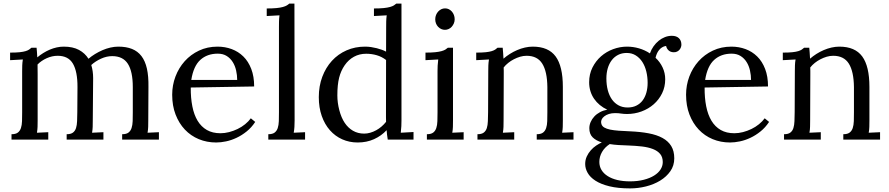

<svg xmlns="http://www.w3.org/2000/svg" viewBox="-20 -775 4936 1066"><path d="M103 -379.9Q103 -395.5 103.5 -411.6Q104 -427.7 106.9 -444.8L36.1 -440.9V-482.9Q68.8 -482.9 89.4 -485.1Q109.9 -487.3 122.3 -491.2Q134.8 -495.1 141.6 -499.8Q148.4 -504.4 154.3 -509.8H183.1Q184.1 -500 185.1 -487.3Q186 -474.6 187 -456.5Q202.1 -469.2 219.7 -480.2Q237.3 -491.2 256.1 -499.3Q274.9 -507.3 294.7 -511.7Q314.5 -516.1 334 -516.1Q384.8 -516.1 418.5 -497.8Q452.1 -479.5 471.2 -448.7Q487.8 -462.9 507.8 -475.1Q527.8 -487.3 549.3 -496.6Q570.8 -505.9 593.3 -511Q615.7 -516.1 637.2 -516.1Q680.7 -516.1 712.6 -503.4Q744.6 -490.7 765.4 -463.6Q786.1 -436.5 795.7 -394Q805.2 -351.6 804.2 -292.5L803.2 -106Q803.2 -85.9 802.7 -70.6Q802.2 -55.2 799.3 -38.1L862.3 -41V0H658.2V-29.8Q681.2 -29.8 693.1 -38.8Q705.1 -47.9 710.4 -64Q715.8 -80.1 716.6 -102.5Q717.3 -125 717.3 -151.9V-291.5Q717.3 -377.9 689.9 -420.7Q662.6 -463.4 603 -463.4Q571.8 -463.4 540.8 -449.2Q509.8 -435.1 486.8 -414.1Q497.1 -380.4 497.1 -341.3L495.1 -106Q495.1 -85.9 494.6 -70.6Q494.1 -55.2 491.2 -38.1L554.2 -41V0H350.1V-29.8Q373 -29.8 385 -38.8Q397 -47.9 402.1 -64Q407.2 -80.1 408 -102.5Q408.7 -125 409.2 -151.9L410.2 -291.5Q410.6 -377.4 385 -421.4Q359.4 -465.3 300.3 -465.3Q269.5 -465.3 239.5 -451.9Q209.5 -438.5 188.5 -417Q188.5 -405.3 188.7 -391.8Q189 -378.4 189 -363.3V-106Q189 -85.9 188.5 -70.6Q188 -55.2 185.1 -38.1L248 -41V0H43.9V-29.8Q66.9 -29.8 78.9 -38.8Q90.8 -47.9 96.2 -64Q101.6 -80.1 102.3 -102.5Q103 -125 103 -151.9Z M1189 -477.1Q1130.4 -477.1 1092.3 -442.6Q1054.2 -408.2 1042 -331.1H1296.9Q1296.9 -357.4 1291 -383.5Q1285.2 -409.7 1272.2 -430.4Q1259.3 -451.2 1238.8 -464.1Q1218.3 -477.1 1189 -477.1ZM1391.1 -294.9 1039.1 -289.1Q1038.6 -231.4 1047.9 -184.6Q1057.1 -137.7 1077.1 -104.5Q1097.2 -71.3 1128.7 -53.2Q1160.2 -35.2 1204.1 -35.2Q1227.5 -35.2 1252 -41.5Q1276.4 -47.9 1299.1 -58.8Q1321.8 -69.8 1340.8 -85.2Q1359.9 -100.6 1372.6 -118.2L1397 -98.1Q1376.5 -66.9 1349.4 -45.2Q1322.3 -23.4 1293.2 -9.8Q1264.2 3.9 1234.9 10Q1205.6 16.1 1180.2 16.1Q1128.4 16.1 1083.7 -2.4Q1039.1 -21 1006.3 -55.7Q973.6 -90.3 954.8 -139.2Q936 -188 936 -249Q936 -301.8 954.1 -349.9Q972.2 -397.9 1005.4 -435.1Q1038.6 -472.2 1085 -494.1Q1131.3 -516.1 1188 -516.1Q1229.5 -516.1 1266.4 -502.4Q1303.2 -488.8 1331.1 -461.4Q1358.9 -434.1 1375 -392.3Q1391.1 -350.6 1391.1 -294.9Z M1528.8 -625Q1528.8 -640.6 1529.1 -655.3Q1529.3 -669.9 1531.7 -689.9L1460.9 -686V-728Q1493.7 -728 1515.4 -730.2Q1537.1 -732.4 1550.8 -736.3Q1564.5 -740.2 1572.3 -744.9Q1580.1 -749.5 1585.9 -754.9H1614.7L1615.7 -106Q1615.7 -85.9 1614.7 -70.6Q1613.8 -55.2 1610.8 -38.1L1673.8 -41V0H1469.7V-29.8Q1492.7 -29.8 1504.6 -38.8Q1516.6 -47.9 1522 -64Q1527.3 -80.1 1528.1 -102.5Q1528.8 -125 1528.8 -151.9Z M2209 -106Q2209 -90.3 2208.3 -74.5Q2207.5 -58.6 2205.1 -38.1L2275.9 -42V0H2132.8Q2130.4 -14.6 2128.9 -27.3Q2127.4 -40 2126.5 -52.2Q2097.7 -21 2056.9 -2.4Q2016.1 16.1 1965.8 16.1Q1919.4 16.1 1880.1 -1.5Q1840.8 -19 1811.8 -51.8Q1782.7 -84.5 1766.4 -131.1Q1750 -177.7 1750 -235.8Q1750 -296.9 1769.3 -348.4Q1788.6 -399.9 1822.8 -437.3Q1856.9 -474.6 1904.1 -495.4Q1951.2 -516.1 2006.8 -516.1Q2023.4 -516.1 2040 -513.7Q2056.6 -511.2 2072 -507.3Q2087.4 -503.4 2100.6 -498.5Q2113.8 -493.7 2123.5 -488.3L2124 -625Q2124 -640.6 2124.3 -655.3Q2124.5 -669.9 2127 -689.9L2056.2 -686V-728Q2088.9 -728 2110.4 -730.2Q2131.8 -732.4 2145.5 -736.3Q2159.2 -740.2 2166.7 -744.9Q2174.3 -749.5 2180.2 -754.9H2209ZM2002 -33.2Q2018.6 -33.2 2035.6 -38.1Q2052.7 -43 2068.6 -51.8Q2084.5 -60.5 2098.4 -72.5Q2112.3 -84.5 2123.5 -98.6Q2123 -110.8 2123 -124.5V-153.8L2123.5 -441.9Q2099.6 -460.4 2071.3 -468.5Q2043 -476.6 2013.2 -476.6Q1975.6 -476.6 1945.3 -460Q1915 -443.4 1893.8 -412.8Q1872.6 -382.3 1862.8 -343.3Q1853 -304.2 1853 -245.1Q1853 -204.6 1864 -162.8Q1875 -121.1 1893.8 -93Q1912.6 -64.9 1939.7 -49.1Q1966.8 -33.2 2002 -33.2Z M2409.2 -379.9Q2409.2 -395.5 2409.9 -410.2Q2410.6 -424.8 2413.1 -444.8L2342.3 -440.9V-482.9Q2375 -482.9 2396.5 -485.1Q2418 -487.3 2431.6 -491.2Q2445.3 -495.1 2452.9 -499.8Q2460.4 -504.4 2466.3 -509.8H2495.1V-106Q2495.1 -85.9 2494.6 -70.6Q2494.1 -55.2 2491.2 -38.1L2554.2 -41V0H2350.1V-29.8Q2373 -29.8 2385 -38.8Q2397 -47.9 2402.3 -64Q2407.7 -80.1 2408.4 -102.5Q2409.2 -125 2409.2 -151.9ZM2504.4 -668Q2504.4 -655.8 2499.8 -645Q2495.1 -634.3 2487.8 -626.2Q2480.5 -618.2 2470.7 -613.8Q2460.9 -609.4 2450.2 -609.4Q2439.5 -609.4 2429.7 -613.8Q2419.9 -618.2 2412.4 -626.2Q2404.8 -634.3 2400.6 -645Q2396.5 -655.8 2396.5 -668Q2396.5 -680.7 2400.9 -691.7Q2405.3 -702.6 2412.8 -710.9Q2420.4 -719.2 2430.2 -723.9Q2439.9 -728.5 2451.2 -728.5Q2462.4 -728.5 2471.9 -723.9Q2481.4 -719.2 2488.8 -710.9Q2496.1 -702.6 2500.2 -691.7Q2504.4 -680.7 2504.4 -668Z M2690.9 -379.9Q2690.9 -395.5 2691.4 -411.6Q2691.9 -427.7 2694.8 -444.8L2624 -440.9V-482.9Q2656.7 -482.9 2677.2 -485.1Q2697.8 -487.3 2710.2 -491.2Q2722.7 -495.1 2729.5 -499.8Q2736.3 -504.4 2742.2 -509.8H2771Q2772 -498.5 2773.2 -484.1Q2774.4 -469.7 2775.4 -449.2Q2791.5 -463.4 2810.8 -475.6Q2830.1 -487.8 2851.1 -496.8Q2872.1 -505.9 2894.3 -511Q2916.5 -516.1 2938 -516.1Q3024.9 -516.1 3064.9 -461.7Q3105 -407.2 3105 -292.5V-106Q3105 -85.9 3104.5 -70.6Q3104 -55.2 3101.1 -38.1L3164.1 -41V0H2960V-29.8Q2982.9 -29.8 2994.9 -38.8Q3006.8 -47.9 3012.2 -64Q3017.6 -80.1 3018.3 -102.5Q3019 -125 3019 -151.9V-291.5Q3018.1 -377.9 2990.7 -421.6Q2963.4 -465.3 2903.8 -465.3Q2885.7 -465.3 2867.7 -460Q2849.6 -454.6 2833 -446Q2816.4 -437.5 2801.8 -425.8Q2787.1 -414.1 2776.4 -400.4Q2776.9 -391.6 2776.9 -381.8V-361.3L2775.9 -106Q2775.9 -85.9 2775.4 -70.6Q2774.9 -55.2 2772 -38.1L2835 -41V0H2630.9V-29.8Q2653.8 -29.8 2665.8 -38.8Q2677.7 -47.9 2682.9 -64Q2688 -80.1 2688.7 -102.5Q2689.5 -125 2689.9 -151.9Z M3468.3 32.7Q3440.4 31.7 3414.6 30.3Q3388.7 28.8 3365.2 24.9Q3337.4 43 3322.5 68.8Q3307.6 94.7 3307.6 124Q3307.6 148.9 3319.6 168.7Q3331.5 188.5 3353.8 202.6Q3376 216.8 3407.5 224.4Q3439 231.9 3477.5 231.9Q3520.5 231.9 3554.4 223.1Q3588.4 214.4 3611.8 199.7Q3635.3 185.1 3647.5 165.8Q3659.7 146.5 3659.7 125Q3659.7 97.2 3645.3 79.8Q3630.9 62.5 3605.2 52.5Q3579.6 42.5 3544.7 38.3Q3509.8 34.2 3468.3 32.7ZM3459.5 -481Q3432.6 -481 3411.6 -470.2Q3390.6 -459.5 3376.2 -440.4Q3361.8 -421.4 3354.2 -395.5Q3346.7 -369.6 3346.7 -339.8Q3346.7 -303.7 3354.5 -274.2Q3362.3 -244.6 3377.4 -223.1Q3392.6 -201.7 3414.6 -189.9Q3436.5 -178.2 3464.4 -178.2Q3492.2 -178.2 3512.9 -188.5Q3533.7 -198.7 3547.6 -217Q3561.5 -235.4 3568.6 -260.5Q3575.7 -285.6 3575.7 -314.9Q3575.7 -347.7 3568.4 -377.9Q3561 -408.2 3546.4 -430.9Q3531.7 -453.6 3510 -467.3Q3488.3 -481 3459.5 -481ZM3678.2 -520Q3665.5 -518.1 3655.8 -512Q3646 -505.9 3638.7 -496.6Q3631.3 -487.3 3626.7 -476.3Q3622.1 -465.3 3619.6 -454.1Q3644.5 -431.2 3658.9 -400.4Q3673.3 -369.6 3673.3 -335Q3673.3 -292.5 3656 -257.1Q3638.7 -221.7 3609.4 -196Q3580.1 -170.4 3541.7 -156.2Q3503.4 -142.1 3461.4 -142.1Q3442.9 -142.1 3428.5 -144.5Q3414.1 -147 3394.5 -147Q3376 -147 3360.6 -142.1Q3345.2 -137.2 3334.7 -128.7Q3324.2 -120.1 3320.8 -112.1Q3317.4 -104 3317.4 -98.1Q3317.4 -92.3 3319.3 -85.9Q3322.8 -74.2 3335.2 -66.9Q3347.7 -59.6 3367.7 -55.4Q3387.7 -51.3 3415.3 -49.3Q3442.9 -47.4 3477.5 -45.9Q3535.2 -43.5 3580.8 -34.9Q3626.5 -26.4 3658.2 -9Q3689.9 8.3 3706.8 35.9Q3723.6 63.5 3723.6 104Q3723.6 144.5 3701.9 175.5Q3680.2 206.5 3645.3 227.8Q3610.4 249 3566.7 260Q3522.9 271 3478.5 271Q3411.1 271 3363.5 259.3Q3315.9 247.6 3286.1 228.3Q3256.3 209 3242.7 184.8Q3229 160.6 3229 135.7Q3229 112.8 3237.8 93.8Q3246.6 74.7 3260 59.6Q3273.4 44.4 3289.8 33.4Q3306.2 22.5 3321.3 15.6Q3289.1 5.9 3270.5 -12.5Q3252 -30.8 3252 -63Q3252 -80.6 3259.3 -97.4Q3266.6 -114.3 3279.8 -128.4Q3293 -142.6 3311.3 -152.3Q3329.6 -162.1 3351.6 -166Q3328.6 -176.8 3310.1 -192.1Q3291.5 -207.5 3278.3 -226.8Q3265.1 -246.1 3258.1 -269Q3251 -292 3251 -318.4Q3251 -363.3 3269.3 -399.9Q3287.6 -436.5 3317.1 -462.4Q3346.7 -488.3 3384.5 -502.2Q3422.4 -516.1 3461.4 -516.1Q3495.1 -516.1 3527.8 -506.6Q3560.5 -497.1 3588.4 -478.5Q3595.7 -499.5 3608.4 -517.6Q3621.1 -535.6 3637 -548.6Q3652.8 -561.5 3671.4 -568.8Q3689.9 -576.2 3710 -576.2Q3735.4 -576.2 3749.3 -563Q3763.2 -549.8 3763.2 -526.4Q3763.2 -520.5 3760.7 -513.2Q3758.3 -505.9 3753.2 -499.5Q3748 -493.2 3739.7 -488.8Q3731.4 -484.4 3719.7 -484.9Q3702.6 -485.4 3691.9 -495.4Q3681.2 -505.4 3678.2 -520Z M4042 -477.1Q3983.4 -477.1 3945.3 -442.6Q3907.2 -408.2 3895 -331.1H4149.9Q4149.9 -357.4 4144 -383.5Q4138.2 -409.7 4125.2 -430.4Q4112.3 -451.2 4091.8 -464.1Q4071.3 -477.1 4042 -477.1ZM4244.1 -294.9 3892.1 -289.1Q3891.6 -231.4 3900.9 -184.6Q3910.2 -137.7 3930.2 -104.5Q3950.2 -71.3 3981.7 -53.2Q4013.2 -35.2 4057.1 -35.2Q4080.6 -35.2 4105 -41.5Q4129.4 -47.9 4152.1 -58.8Q4174.8 -69.8 4193.8 -85.2Q4212.9 -100.6 4225.6 -118.2L4250 -98.1Q4229.5 -66.9 4202.4 -45.2Q4175.3 -23.4 4146.2 -9.8Q4117.2 3.9 4087.9 10Q4058.6 16.1 4033.2 16.1Q3981.4 16.1 3936.8 -2.4Q3892.1 -21 3859.4 -55.7Q3826.7 -90.3 3807.9 -139.2Q3789.1 -188 3789.1 -249Q3789.1 -301.8 3807.1 -349.9Q3825.2 -397.9 3858.4 -435.1Q3891.6 -472.2 3938 -494.1Q3984.4 -516.1 4041 -516.1Q4082.5 -516.1 4119.4 -502.4Q4156.2 -488.8 4184.1 -461.4Q4211.9 -434.1 4228 -392.3Q4244.1 -350.6 4244.1 -294.9Z M4393.1 -379.9Q4393.1 -395.5 4393.6 -411.6Q4394 -427.7 4397 -444.8L4326.2 -440.9V-482.9Q4358.9 -482.9 4379.4 -485.1Q4399.9 -487.3 4412.4 -491.2Q4424.8 -495.1 4431.6 -499.8Q4438.5 -504.4 4444.3 -509.8H4473.1Q4474.1 -498.5 4475.3 -484.1Q4476.6 -469.7 4477.5 -449.2Q4493.7 -463.4 4512.9 -475.6Q4532.2 -487.8 4553.2 -496.8Q4574.2 -505.9 4596.4 -511Q4618.7 -516.1 4640.1 -516.1Q4727.1 -516.1 4767.1 -461.7Q4807.1 -407.2 4807.1 -292.5V-106Q4807.1 -85.9 4806.6 -70.6Q4806.2 -55.2 4803.2 -38.1L4866.2 -41V0H4662.1V-29.8Q4685.1 -29.8 4697 -38.8Q4709 -47.9 4714.4 -64Q4719.7 -80.1 4720.5 -102.5Q4721.2 -125 4721.2 -151.9V-291.5Q4720.2 -377.9 4692.9 -421.6Q4665.5 -465.3 4606 -465.3Q4587.9 -465.3 4569.8 -460Q4551.8 -454.6 4535.2 -446Q4518.6 -437.5 4503.9 -425.8Q4489.3 -414.1 4478.5 -400.4Q4479 -391.6 4479 -381.8V-361.3L4478 -106Q4478 -85.9 4477.5 -70.6Q4477.1 -55.2 4474.1 -38.1L4537.1 -41V0H4333V-29.8Q4356 -29.8 4367.9 -38.8Q4379.9 -47.9 4385 -64Q4390.1 -80.1 4390.9 -102.5Q4391.6 -125 4392.1 -151.9Z"/></svg>

Font: Parastoo FD
Style: FD
Weight: 400
Foundry: Saber Rastikerdar (saber.rastikerdar@gmail.com)
Version: Version 2.0.1